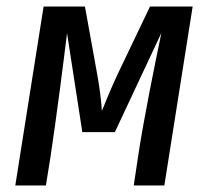

<svg xmlns="http://www.w3.org/2000/svg" viewBox="-20 -570 640 590"><path d="M27 0H121L135 -87C154 -213 175 -378 186 -468L233 -164H333L476 -469C456 -373 421 -202 404 -87L391 0H485L572 -550H441L341 -341C320 -296 302 -251 293 -229C292 -251 287 -296 279 -340L241 -550H114Z"/></svg>

Font: JetBrains Mono Medium
Style: Italic
Weight: 436
Italic angle: -9°
Monospace: yes
Designer: Philipp Nurullin, Konstantin Bulenkov
Foundry: JetBrains
Version: Version 2.305